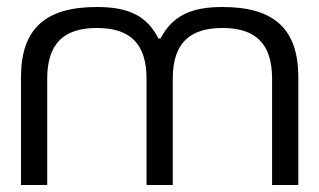

<svg xmlns="http://www.w3.org/2000/svg" viewBox="-20 -529 913 549"><path d="M40 -308V0H115V-304C115 -405 163 -449 257 -449C351 -449 399 -405 399 -304V0H474V-304C474 -405 522 -449 616 -449C710 -449 758 -405 758 -304V0H833V-308C833 -448 762 -509 616 -509C527 -509 473 -484 439 -419H433C400 -484 347 -509 257 -509C111 -509 40 -448 40 -308Z"/></svg>

Font: LT Wave Light
Style: Regular
Weight: 300
Designer: Daniel Lyons
Version: Version 2.5 (Glyphs App)